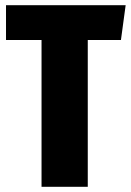

<svg xmlns="http://www.w3.org/2000/svg" viewBox="-20 -715 501 735"><path d="M443 -562H316V0H139V-562H3V-695H461Z"/></svg>

Font: Fira Sans Compressed ExtraBold
Style: Regular
Weight: 800
Width: 1
Designer: bBox Type GmbH & Carrois Corporate GbR & Edenspiekermann AG
Foundry: bBox Type GmbH & Carrois Corporate GbR & Edenspiekermann AG
Version: Version 4.301